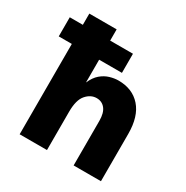

<svg xmlns="http://www.w3.org/2000/svg" viewBox="-165 -856 959 992"><g transform="rotate(30 314.0 -360.0)"><path d="M571 0H408V-266Q408 -313 389 -337Q370 -361 338 -361Q303 -361 276 -330Q249 -299 249 -229V0H86V-539H8V-653H86V-720H249V-653H385V-539H249V-403Q265 -440 288.5 -460Q312 -480 339 -488Q366 -496 390 -496Q474 -496 522.5 -441Q571 -386 571 -282Z"/></g></svg>

Font: Wix Madefor Text ExtraBold
Style: Regular
Weight: 800
Designer: Dalton Maag Ltd
Foundry: Dalton Maag Ltd
Version: Version 3.100